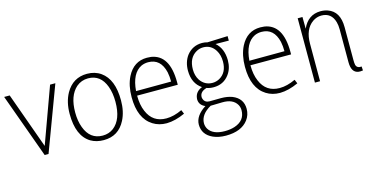

<svg xmlns="http://www.w3.org/2000/svg" viewBox="-71 -848 2772 1408"><g transform="rotate(-15 1315.5 -144.0)"><path d="M210 0 392.6 -488.3H352.5L198.2 -64.5L45.9 -488.3H3.9L180.7 0Z M629.9 -27.3Q533.2 -27.3 496.1 -128.9Q477.5 -178.7 477.5 -243.2Q477.5 -370.1 543.9 -428.7Q582 -460.9 632.8 -460.9Q727.5 -460.9 764.6 -360.4Q783.2 -309.6 783.2 -243.2Q783.2 -108.4 711.9 -53.7Q676.8 -27.3 629.9 -27.3ZM633.8 -495.1Q526.4 -495.1 471.7 -398.4Q435.5 -333 435.5 -243.2Q435.5 -75.2 531.2 -17.6Q573.2 6.8 628.9 6.8Q741.2 6.8 793 -94.7Q825.2 -157.2 825.2 -243.2Q825.2 -402.3 738.3 -463.9Q694.3 -495.1 633.8 -495.1Z M1246.1 -28.3 1233.4 -58.6Q1169.9 -28.3 1113.3 -28.3Q1009.8 -28.3 969.7 -125Q948.2 -174.8 948.2 -243.2V-245.1H1256.8V-264.6Q1256.8 -471.7 1120.1 -493.2Q1104.5 -495.1 1088.9 -495.1Q988.3 -495.1 938.5 -397.5Q906.2 -333 906.2 -244.1Q906.2 -82 1002.9 -21.5Q1047.9 6.8 1106.4 6.8Q1171.9 5.9 1246.1 -28.3ZM1088.9 -460.9Q1183.6 -460.9 1209 -352.5Q1215.8 -318.4 1215.8 -280.3L949.2 -279.3Q960 -413.1 1037.1 -450.2Q1061.5 -460.9 1088.9 -460.9Z M1507.8 -192.4Q1449.2 -192.4 1415 -242.2Q1392.6 -277.3 1392.6 -324.2Q1392.6 -413.1 1455.1 -448.2Q1479.5 -461.9 1506.8 -461.9Q1566.4 -461.9 1598.6 -410.2Q1621.1 -374 1621.1 -324.2Q1621.1 -240.2 1560.5 -206.1Q1535.2 -192.4 1507.8 -192.4ZM1507.8 -495.1Q1434.6 -495.1 1389.6 -437.5Q1355.5 -390.6 1355.5 -324.2Q1356.4 -227.5 1423.8 -182.6Q1373 -162.1 1367.2 -115.2Q1366.2 -110.4 1366.2 -106.4Q1366.2 -62.5 1409.2 -43Q1411.1 -42 1412.1 -42Q1331.1 9.8 1330.1 77.1Q1330.1 154.3 1406.2 188.5Q1448.2 207 1502.9 207Q1620.1 207 1671.9 138.7Q1699.2 102.5 1699.2 55.7Q1699.2 -23.4 1622.1 -54.7Q1585 -68.4 1537.1 -68.4L1451.2 -67.4Q1416 -67.4 1405.3 -97.7Q1402.3 -105.5 1402.3 -112.3Q1402.3 -148.4 1443.4 -164.1Q1449.2 -167 1454.1 -168Q1478.5 -159.2 1506.8 -159.2Q1582 -159.2 1625 -216.8Q1658.2 -260.7 1658.2 -324.2Q1657.2 -414.1 1601.6 -461.9L1702.1 -460.9V-495.1L1547.9 -489.3Q1528.3 -495.1 1507.8 -495.1ZM1502.9 172.9Q1413.1 172.9 1380.9 121.1Q1369.1 100.6 1369.1 77.1Q1370.1 10.7 1450.2 -34.2H1460L1537.1 -36.1Q1619.1 -38.1 1649.4 13.7Q1660.2 33.2 1660.2 55.7Q1660.2 134.8 1578.1 162.1Q1544.9 172.9 1502.9 172.9Z M2106.4 -28.3 2093.8 -58.6Q2030.3 -28.3 1973.6 -28.3Q1870.1 -28.3 1830.1 -125Q1808.6 -174.8 1808.6 -243.2V-245.1H2117.2V-264.6Q2117.2 -471.7 1980.5 -493.2Q1964.8 -495.1 1949.2 -495.1Q1848.6 -495.1 1798.8 -397.5Q1766.6 -333 1766.6 -244.1Q1766.6 -82 1863.3 -21.5Q1908.2 6.8 1966.8 6.8Q2032.2 5.9 2106.4 -28.3ZM1949.2 -460.9Q2043.9 -460.9 2069.3 -352.5Q2076.2 -318.4 2076.2 -280.3L1809.6 -279.3Q1820.3 -413.1 1897.5 -450.2Q1921.9 -460.9 1949.2 -460.9Z M2593.8 -25.4Q2558.6 -21.5 2550.8 -49.8Q2547.9 -63.5 2547.9 -86.9V-335.9Q2547.9 -456.1 2460.9 -486.3Q2436.5 -495.1 2406.2 -495.1Q2311.5 -494.1 2269.5 -399.4L2268.6 -488.3H2232.4V0H2271.5V-284.2Q2271.5 -394.5 2337.9 -441.4Q2369.1 -462.9 2404.3 -462.9Q2480.5 -462.9 2502 -385.7Q2508.8 -360.4 2508.8 -330.1V-81.1Q2508.8 -2 2561.5 5.9Q2568.4 6.8 2575.2 6.8Q2583 6.8 2595.7 4.9Z"/></g></svg>

Font: Yaldevi Colombo ExtraLight
Style: Regular
Weight: 275
Designer: Sol Matas, Denzil Rajitha, Kosala Senevirathne and Pathum Egodawatta
Foundry: Mooniak
Version: Version 1.020 ; ttfautohint (v1.6)